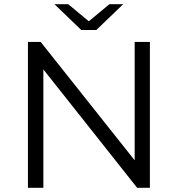

<svg xmlns="http://www.w3.org/2000/svg" viewBox="-20 -901 853 921"><path d="M699 -700V0H638L188 -568V0H114V-700H175L626 -132V-700ZM571 -881 442 -757H370L241 -881H307L406 -799L505 -881Z"/></svg>

Font: Idrija
Style: Regular
Weight: 400
Designer: Julieta Ulanovsky
Foundry: Julieta Ulanovsky
Version: Version 7.200